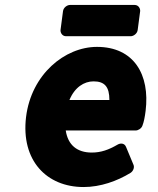

<svg xmlns="http://www.w3.org/2000/svg" viewBox="-20 -717 636 774"><path d="M85 -245C64 -70 168 37 317 37C385 37 452 13 506 -20C517 -27 523 -42 518 -53L488 -125C482 -140 466 -141 454 -134C418 -113 387 -102 350 -102C291 -102 254 -132 245 -191H527C537 -191 550 -199 554 -210C560 -225 564 -246 567 -270C585 -416 520 -528 371 -528C241 -528 106 -417 85 -245ZM260 -314C281 -365 319 -389 357 -389C402 -389 421 -367 421 -314ZM224 -596C223 -585 231 -571 246 -571H507C518 -571 533 -581 535 -596L545 -672C546 -683 538 -697 523 -697H262C251 -697 236 -687 234 -672Z"/></svg>

Font: Falling Sky
Style: BlkObl
Weight: 900
Designer: Paul D. Hunt
Foundry: Adobe Systems Incorporated
Version: Version 1.02